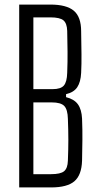

<svg xmlns="http://www.w3.org/2000/svg" viewBox="-20 -820 433 840"><path d="M64 0V-800H200Q271 -800 303 -773Q335 -746 335 -683Q336 -624 336.5 -582.5Q337 -541 335 -501Q333 -461 318 -438.5Q303 -416 269 -408V-395Q305 -386 321 -363.5Q337 -341 339 -301Q341 -250 340.5 -208.5Q340 -167 339 -117Q337 -54 305.5 -27Q274 0 203 0ZM126 -430H210Q246 -430 259.5 -446Q273 -462 274 -501Q276 -551 275.5 -593Q275 -635 274 -685Q273 -718 257.5 -731Q242 -744 200 -744H126ZM126 -58H203Q245 -58 260.5 -71Q276 -84 277 -117Q279 -167 279 -208.5Q279 -250 277 -300Q276 -341 261 -356.5Q246 -372 206 -372H126Z"/></svg>

Font: Big Shoulders Text Light
Style: Regular
Weight: 300
Designer: Patric King
Foundry: XO Type Co
Version: Version 1.000; ttfautohint (v1.8.2)